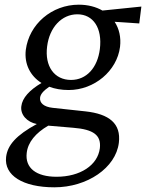

<svg xmlns="http://www.w3.org/2000/svg" viewBox="-20 -531 623 819"><path d="M212 268C352 268 474 185 487 78C497 -4 446 -45 344 -56L205 -71C167 -75 148 -92 151 -115C153 -129 164 -143 190 -161C214 -152 242 -147 273 -147C382 -147 479 -228 492 -331C497 -372 488 -409 469 -438L574 -431L583 -503L417 -486C389 -502 355 -511 316 -511C201 -511 104 -428 90 -318C83 -258 109 -207 157 -177C106 -147 75 -113 71 -78C66 -42 95 -10 137 -2C49 46 12 88 6 139C-3 217 77 268 212 268ZM94 121C99 76 132 36 186 5L292 14C380 21 412 46 406 101C397 174 322 223 221 223C135 223 86 186 94 121ZM181 -333C191 -414 243 -470 310 -470C378 -470 417 -411 406 -322C396 -242 349 -190 283 -190C212 -190 170 -248 181 -333Z"/></svg>

Font: TPK Tissa Web
Style: Italic
Weight: 400
Italic angle: -7°
Designer: Jacques Le Bailly, Suppakit Chalermlarp | Katatrad Co.,Ltd.
Foundry: Jacques Le Bailly, Cadson Demak Co.,Ltd.
Version: Version 5.000;Glyphs 3.1.2 (3151)